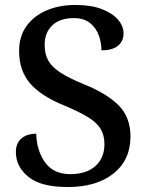

<svg xmlns="http://www.w3.org/2000/svg" viewBox="-20 -744 594 774"><path d="M253 10Q145 10 94.5 -31Q44 -72 44 -131Q44 -167 66.5 -186Q89 -205 126 -205Q128 -136 162 -89Q196 -42 263 -42Q328 -42 364.5 -74.5Q401 -107 401 -163Q401 -199 385.5 -224.5Q370 -250 335 -271.5Q300 -293 243 -317Q146 -356 101.5 -407.5Q57 -459 57 -539Q57 -597 86.5 -638.5Q116 -680 167.5 -702Q219 -724 284 -724Q347 -724 390 -707.5Q433 -691 455.5 -665Q478 -639 478 -610Q478 -577 455 -559Q432 -541 389 -541Q389 -572 378 -602Q367 -632 342.5 -651.5Q318 -671 277 -671Q222 -671 191 -642Q160 -613 160 -563Q160 -526 174.5 -500Q189 -474 223.5 -451.5Q258 -429 319 -404Q411 -367 458.5 -319Q506 -271 506 -194Q506 -99 437.5 -44.5Q369 10 253 10Z"/></svg>

Font: Noto Serif Lao Medium
Style: Regular
Weight: 500
Designer: Monotype Design Team
Foundry: Monotype Imaging Inc.
Version: Version 2.003; ttfautohint (v1.8.4.7-5d5b)